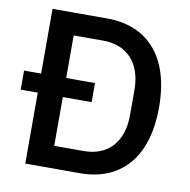

<svg xmlns="http://www.w3.org/2000/svg" viewBox="-79 -776 844 853"><g transform="rotate(10 343.5 -349.0)"><path d="M90 0H337C515 0 632 -116 632 -349C632 -582 515 -698 337 -698H90V-406H13V-320H90ZM203 -100V-320H333V-406H203V-598H337C441 -598 511 -531 511 -405V-293C511 -167 441 -100 337 -100Z"/></g></svg>

Font: IBM Plex Thai Looped Medium
Style: Regular
Weight: 500
Designer: Mike Abbink, Paul van der Laan, Pieter van Rosmalen, Ben Mitchell, Mark Frömberg
Foundry: Bold Monday
Version: Version 1.0